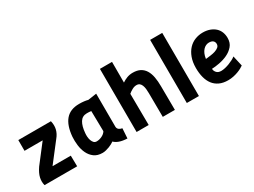

<svg xmlns="http://www.w3.org/2000/svg" viewBox="-48 -1265 2438 1841"><g transform="rotate(-30 1170.5 -344.5)"><path d="M56 -500H417Q441 -404 376 -327L215 -119H417L419 0H58Q47 -40 56.5 -84Q66 -128 102 -180L257 -381H56Z M926 -143Q928 -124 941.5 -113.5Q955 -103 977 -99L970 10Q918 8 883.5 -4.5Q849 -17 830 -37Q821 -30 805.5 -21.5Q790 -13 772 -6Q754 1 734 6Q714 11 696 11Q640 11 604.5 -15.5Q569 -42 549.5 -83Q530 -124 524 -173Q518 -222 521 -267Q531 -388 583 -448.5Q635 -509 734 -509Q763 -509 788 -506Q813 -503 830 -498L925 -512ZM702 -113Q731 -113 761 -127.5Q791 -142 805 -166L801 -391Q792 -393 777 -393.5Q762 -394 753 -394Q702 -394 676.5 -352.5Q651 -311 645 -236Q643 -218 644.5 -196.5Q646 -175 652.5 -156.5Q659 -138 670.5 -125.5Q682 -113 702 -113Z M1077 0 1075 -700H1209V-471Q1233 -488 1263 -499.5Q1293 -511 1328 -511Q1377 -511 1409.5 -493.5Q1442 -476 1462 -443.5Q1482 -411 1490.5 -365Q1499 -319 1499 -262L1501 0H1367L1365 -263Q1365 -287 1362.5 -310Q1360 -333 1353 -351Q1346 -369 1333.5 -379.5Q1321 -390 1300 -390Q1275 -390 1250 -376Q1225 -362 1208 -347L1211 0Z M1631 -700H1765L1767 0H1633Z M2269 -48Q2258 -40 2240 -30Q2222 -20 2198 -11Q2174 -2 2145.5 4Q2117 10 2087 10Q2032 10 1992 -8.5Q1952 -27 1926.5 -60.5Q1901 -94 1888.5 -141Q1876 -188 1876 -246Q1876 -312 1894.5 -361.5Q1913 -411 1944 -444Q1975 -477 2016 -493Q2057 -509 2101 -509Q2145 -509 2179 -496.5Q2213 -484 2236.5 -462.5Q2260 -441 2272 -411Q2284 -381 2284 -345Q2284 -291 2254 -256.5Q2224 -222 2181 -202Q2138 -182 2090 -173Q2042 -164 2006 -163Q2006 -140 2023 -120.5Q2040 -101 2074 -101Q2093 -101 2117 -106.5Q2141 -112 2164.5 -121Q2188 -130 2209 -141Q2230 -152 2243 -163ZM2105 -396Q2088 -396 2071.5 -388.5Q2055 -381 2041 -366Q2027 -351 2017 -328Q2007 -305 2003 -274Q2029 -277 2057.5 -280.5Q2086 -284 2110 -292Q2134 -300 2149.5 -313Q2165 -326 2165 -348Q2165 -369 2150.5 -382.5Q2136 -396 2105 -396Z"/></g></svg>

Font: Panefresco 999wt
Style: Regular
Weight: 900
Version: Version 1.001